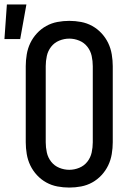

<svg xmlns="http://www.w3.org/2000/svg" viewBox="-62 -837 582 865"><path d="M250 8Q223 8 196.5 3Q170 -2 146.5 -15Q123 -28 104.5 -48Q86 -68 74.5 -92Q63 -116 58.5 -143Q54 -170 54 -196V-539Q54 -565 58.5 -592Q63 -619 74.5 -643Q86 -667 104.5 -687Q123 -707 146.5 -720Q170 -733 196.5 -738Q223 -743 250 -743Q277 -743 303.5 -738Q330 -733 353.5 -720Q377 -707 395.5 -687Q414 -667 425.5 -643Q437 -619 441.5 -592Q446 -565 446 -539V-196Q446 -170 441.5 -143Q437 -116 425.5 -92Q414 -68 395.5 -48Q377 -28 353.5 -15Q330 -2 303.5 3Q277 8 250 8ZM250 -72Q273 -72 295 -81Q317 -90 331.5 -108.5Q346 -127 351 -150Q356 -173 356 -196V-539Q356 -562 351 -585Q346 -608 331.5 -626.5Q317 -645 295 -654Q273 -663 250 -663Q227 -663 205 -654Q183 -645 168.5 -626.5Q154 -608 149 -585Q144 -562 144 -539V-196Q144 -173 149 -150Q154 -127 168.5 -108.5Q183 -90 205 -81Q227 -72 250 -72ZM-42 -661 -31 -817H57L29 -661Z"/></svg>

Font: Iosevka SS10 Medium
Style: Regular
Weight: 500
Monospace: yes
Designer: Belleve Invis
Foundry: Belleve Invis
Version: Version 28.0.6; ttfautohint (v1.8.4)